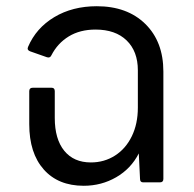

<svg xmlns="http://www.w3.org/2000/svg" viewBox="-20 -586 625 617"><path d="M74 -187V-293Q74 -304 85 -304H146Q156 -304 156 -293V-207Q156 -139 186.5 -101.5Q217 -64 272 -64Q315 -64 349.5 -86Q384 -108 403.5 -148Q423 -188 423 -240V-360Q423 -421 387 -456Q351 -491 287 -491Q237 -491 201 -469Q165 -447 145 -408Q141 -399 131 -402L77 -421Q66 -425 70 -435Q96 -496 154.5 -531Q213 -566 291 -566Q389 -566 447 -509Q505 -452 505 -356V-11Q505 0 494 0H440Q430 0 430 -11L426 -93Q401 -44 353.5 -16.5Q306 11 249 11Q167 11 120.5 -41.5Q74 -94 74 -187Z"/></svg>

Font: LINE Seed Sans TH App
Style: Regular
Weight: 400
Designer: Dalton Maag Ltd | Thai characters by Cadson Demak Co.,Ltd.
Foundry: Dalton Maag Ltd
Version: Version 1.003